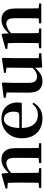

<svg xmlns="http://www.w3.org/2000/svg" viewBox="1006 -1598 608 2660"><g transform="rotate(-90 1310.0 -268.0)"><path d="M36 0V-29.9L141.6 -40.2H204.7L310.6 -29.9V0ZM106.2 0Q107.9 -25.5 108.4 -67.4Q108.9 -109.4 109.4 -154.8Q109.9 -200.3 109.9 -234.8V-310.2Q109.9 -360 109 -393.7Q108.2 -427.5 106.2 -463.8L28.1 -470.7V-495.2L224.2 -550.4L237.2 -541.7L244.6 -428V-425.6V-234.8Q244.6 -200.3 245.1 -154.8Q245.6 -109.4 246.1 -67.4Q246.6 -25.5 247.6 0ZM381.3 0V-29.9L485.2 -40.2H547.8L655.9 -29.9V0ZM450 0Q451 -25.5 451.5 -66.9Q452 -108.4 452.5 -153.8Q453 -199.3 453 -234.8V-369.8Q453 -433.2 433.6 -458.7Q414.2 -484.2 376.2 -484.2Q345.6 -484.2 301.8 -460.5Q258.1 -436.8 212.5 -383.3L207.6 -425.7H222.9Q279.1 -497.3 329.7 -524.6Q380.3 -551.9 434.5 -551.9Q503.6 -551.9 545.5 -505.8Q587.5 -459.6 587.5 -360.5V-234.8Q587.5 -199.3 588 -153.8Q588.5 -108.4 589.3 -66.9Q590.2 -25.5 591.2 0Z M1001.2 16.2Q920.8 16.2 858.2 -16.5Q795.6 -49.1 760.1 -113Q724.6 -176.9 724.6 -268.8Q724.6 -358.8 762.6 -422.2Q800.5 -485.7 862.2 -518.8Q923.9 -551.9 994.4 -551.9Q1068.1 -551.9 1118.5 -522.5Q1168.8 -493.1 1194.6 -443.2Q1220.4 -393.3 1220.4 -330.9Q1220.4 -296.1 1213.7 -270.2H783.1V-304.6H1038.4Q1070.5 -304.6 1081.9 -322.2Q1093.3 -339.8 1093.3 -380.4Q1093.3 -446.3 1065.2 -482.2Q1037.1 -518 989.1 -518Q955.7 -518 927.6 -492.9Q899.6 -467.8 883.1 -416Q866.7 -364.1 866.7 -282.7Q866.7 -200.5 889.9 -148.2Q913 -95.8 953.8 -71.7Q994.5 -47.5 1046.4 -47.5Q1099.4 -47.5 1135.9 -67.7Q1172.3 -87.9 1199.2 -123.2L1217.1 -109.9Q1185.6 -49.8 1130.7 -16.8Q1075.7 16.2 1001.2 16.2Z M1512.7 16.2Q1439.1 16.2 1397.2 -29.3Q1355.3 -74.7 1356.3 -187.9L1359 -497.7L1389 -475.4L1285.4 -493.5V-520.2L1485 -545.4L1497.2 -534.8L1491.7 -388.7V-177.8Q1491.7 -111 1514.7 -85.3Q1537.7 -59.5 1578.8 -59.5Q1621.7 -59.5 1659.5 -85.8Q1697.3 -112.1 1726.6 -153.8L1760.2 -103H1713Q1675.4 -51 1625.8 -17.4Q1576.2 16.2 1512.7 16.2ZM1704.6 12.4 1699.4 -109.4V-111.9L1702.6 -481.6L1630.7 -493.2V-516.6L1827.9 -545.4L1838.6 -534.8L1834.6 -388.7V-35L1902.6 -28.5V0.7Z M1971 0V-29.9L2076.6 -40.2H2139.7L2245.6 -29.9V0ZM2041.2 0Q2042.9 -25.5 2043.4 -67.4Q2043.9 -109.4 2044.4 -154.8Q2044.9 -200.3 2044.9 -234.8V-310.2Q2044.9 -360 2044 -393.7Q2043.2 -427.5 2041.2 -463.8L1963.1 -470.7V-495.2L2159.2 -550.4L2172.2 -541.7L2179.6 -428V-425.6V-234.8Q2179.6 -200.3 2180.1 -154.8Q2180.6 -109.4 2181.1 -67.4Q2181.6 -25.5 2182.6 0ZM2316.3 0V-29.9L2420.2 -40.2H2482.8L2590.9 -29.9V0ZM2385 0Q2386 -25.5 2386.5 -66.9Q2387 -108.4 2387.5 -153.8Q2388 -199.3 2388 -234.8V-369.8Q2388 -433.2 2368.6 -458.7Q2349.2 -484.2 2311.2 -484.2Q2280.6 -484.2 2236.8 -460.5Q2193.1 -436.8 2147.5 -383.3L2142.6 -425.7H2157.9Q2214.1 -497.3 2264.7 -524.6Q2315.3 -551.9 2369.5 -551.9Q2438.6 -551.9 2480.5 -505.8Q2522.5 -459.6 2522.5 -360.5V-234.8Q2522.5 -199.3 2523 -153.8Q2523.5 -108.4 2524.3 -66.9Q2525.2 -25.5 2526.2 0Z"/></g></svg>

Font: Noto Serif HK
Style: Regular
Weight: 200
Designer: Ryoko NISHIZUKA 西塚涼子 (kana & ideographs); Frank Grießhammer (Latin, Greek & Cyrillic); Wenlong ZHANG 张文龙 (bopomofo); San
Foundry: Adobe
Version: Version 2.001;hotconv 1.1.0;makeotfexe 2.6.0